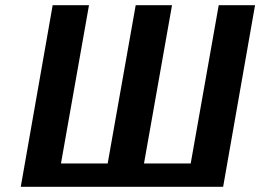

<svg xmlns="http://www.w3.org/2000/svg" viewBox="-20 -720 1003 740"><path d="M60 0 183 -700H323L215 -90H395L503 -700H643L535 -90H715L823 -700H963L840 0Z"/></svg>

Font: Scada
Style: Bold Italic
Weight: 700
Italic angle: -10°
Version: Version 4.000